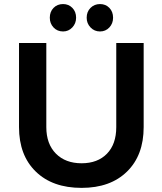

<svg xmlns="http://www.w3.org/2000/svg" viewBox="-20 -911 796 941"><path d="M289.1 -891.1Q316.4 -891.1 334.7 -872.3Q353 -853.5 353 -824.2Q353 -796.4 334.5 -776.6Q315.9 -756.8 289.1 -756.8Q260.7 -756.8 242.4 -776.4Q224.1 -795.9 224.1 -824.2Q224.1 -853.5 242.4 -872.3Q260.7 -891.1 289.1 -891.1ZM534.2 -824.2Q534.2 -795.9 515.9 -776.4Q497.6 -756.8 470.2 -756.8Q442.4 -756.8 423.6 -776.6Q404.8 -796.4 404.8 -824.2Q404.8 -853.5 423.6 -872.3Q442.4 -891.1 470.2 -891.1Q498 -891.1 516.1 -872.3Q534.2 -853.5 534.2 -824.2ZM207 -288.1Q207 -205.6 253.9 -158.2Q300.8 -110.8 379.9 -110.8Q458.5 -110.8 504.2 -157.7Q549.8 -204.6 549.8 -288.1V-700.2H684.1V-288.1Q684.1 -149.9 602.5 -70.1Q521 9.8 379.9 9.8Q237.3 9.8 155.3 -70.1Q73.2 -149.9 73.2 -288.1V-700.2H207Z"/></svg>

Font: Montserrat-Arabic Medium
Style: Regular
Weight: 500
Designer: Mohamed Gaber
Foundry: Kief Type Foundry
Version: Version 5.008;PS 005.008;hotconv 1.0.88;makeotf.lib2.5.64775